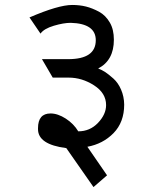

<svg xmlns="http://www.w3.org/2000/svg" viewBox="-20 -633 615 782"><path d="M412.1 -205.1Q412.1 -253.9 362.8 -285.6Q314 -316.9 259.8 -316.9H194.8L150.9 -392.1H257.8Q370.1 -392.1 370.1 -469.2Q370.1 -537.1 268.1 -540Q239.3 -540 199.7 -528.3Q158.7 -516.1 145 -496.1L100.1 -562Q217.8 -612.8 273.9 -612.8Q304.2 -612.8 330.1 -606.4Q355.5 -600.1 383.8 -585Q410.6 -570.3 427.7 -540.5Q443.8 -512.7 443.8 -471.2Q443.8 -387.2 379.9 -354Q394.5 -348.6 408.7 -339.4Q421.4 -331.1 441.9 -313Q461.4 -295.4 473.1 -268.1Q485.4 -239.7 485.8 -207Q485.8 -135.3 442.4 -90.8Q399.4 -46.9 335.9 -35.2L416 81.1L360.8 128.9L250 -29.8Q134.8 -44.4 134.8 -106.9V-110.8Q134.8 -170.9 186 -170.9Q215.3 -170.9 248 -149.9Q280.3 -128.9 298.8 -98.1Q346.2 -98.1 378.9 -132.3Q412.1 -167 412.1 -205.1Z"/></svg>

Font: Miedinger*
Style: Book
Weight: 400
Version: Version 001.000